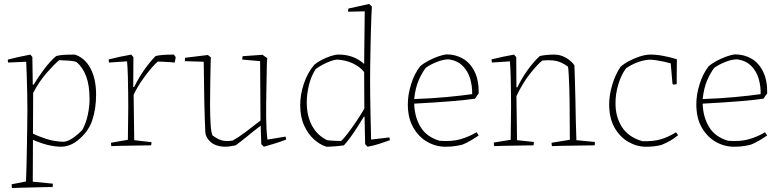

<svg xmlns="http://www.w3.org/2000/svg" viewBox="-20 -732 3924 967"><path d="M40 215Q39 211 39 206Q39 201 39 196L111 182Q112 149 113.5 103.5Q115 58 115.5 8Q116 -42 117 -90Q118 -138 118 -175Q118 -217 117 -266Q116 -315 114.5 -357Q113 -399 112 -421L21 -417Q20 -420 19.5 -424.5Q19 -429 20 -432Q47 -439 76 -445.5Q105 -452 133 -457L143 -445L145 -306L149 -305Q172 -343 201.5 -382.5Q231 -422 263 -450Q281 -454 298.5 -455.5Q316 -457 357 -457Q407 -441 435.5 -388Q464 -335 464 -255Q464 -182 443.5 -123Q423 -64 365 -20Q344 -5 324 1Q304 7 289 7Q259 7 222.5 -1.5Q186 -10 146 -28L145 183L246 193Q246 196 246 200.5Q246 205 245 210Q232 210 204.5 210.5Q177 211 144.5 212Q112 213 83.5 213.5Q55 214 40 215ZM300 -18Q321 -19 347 -37Q373 -55 395 -78Q414 -114 422.5 -155Q431 -196 431 -233Q431 -302 414 -347.5Q397 -393 366 -419Q359 -423 342.5 -425Q326 -427 307.5 -427.5Q289 -428 278 -429Q254 -409 216 -366Q178 -323 147 -264L146 -59Q174 -45 214.5 -32Q255 -19 300 -18Z M541 4Q539 -2 539 -13L624 -28Q624 -69 625 -111Q626 -153 626 -194Q626 -224 625.5 -264Q625 -304 624 -345.5Q623 -387 620 -423L529 -417Q527 -426 528 -433Q555 -440 584 -446Q613 -452 641 -457L652 -444L651 -294L655 -293Q680 -343 708.5 -383Q737 -423 764 -450Q782 -454 802.5 -455.5Q823 -457 856 -457L865 -444L862 -428L860 -417Q853 -418 837 -419Q821 -420 803.5 -421Q786 -422 775 -422Q763 -413 741.5 -388Q720 -363 696 -328.5Q672 -294 653 -255L656 -26L743 -16Q743 -7 741 0Q728 0 701 0.5Q674 1 642.5 1.5Q611 2 583.5 2.5Q556 3 541 4Z M1107 7Q1063 4 1039 -18.5Q1015 -41 1014 -68Q1011 -131 1009 -219.5Q1007 -308 1006 -421L911 -424Q911 -435 912 -441L1027 -455L1042 -443L1041 -417Q1040 -372 1039 -316.5Q1038 -261 1038 -206.5Q1038 -152 1040.5 -109.5Q1043 -67 1050 -50Q1076 -31 1097.5 -25Q1119 -19 1152 -24Q1182 -41 1215.5 -66Q1249 -91 1292 -125Q1291 -204 1291 -284Q1291 -364 1290 -424L1200 -432Q1200 -436 1200.5 -440Q1201 -444 1202 -449L1302 -456L1326 -439L1324 -412Q1323 -341 1321.5 -271Q1320 -201 1320.5 -139Q1321 -77 1327 -29L1418 -44Q1421 -38 1421 -29Q1395 -19 1366.5 -10Q1338 -1 1309 7L1296 -6L1293 -94V-99Q1256 -71 1226.5 -46.5Q1197 -22 1167 0Q1151 3 1138.5 5Q1126 7 1107 7Z M1624 7Q1592 -3 1562 -29.5Q1532 -56 1512 -99.5Q1492 -143 1492 -203Q1492 -257 1511 -312.5Q1530 -368 1564 -407Q1578 -419 1600.5 -430.5Q1623 -442 1645.5 -449.5Q1668 -457 1683 -457Q1719 -458 1752.5 -446.5Q1786 -435 1814 -410L1817 -675L1733 -673Q1733 -683 1735 -689L1839 -712L1853 -699Q1852 -683 1850.5 -650Q1849 -617 1848 -574Q1847 -531 1846 -485.5Q1845 -440 1844.5 -398Q1844 -356 1844 -324Q1844 -295 1844.5 -250.5Q1845 -206 1846 -159.5Q1847 -113 1848 -77Q1849 -41 1849 -29L1941 -40L1944 -26Q1920 -17 1890 -7.5Q1860 2 1831 7L1819 -6L1816 -144L1813 -145Q1796 -117 1777 -87.5Q1758 -58 1740.5 -34.5Q1723 -11 1712 0Q1692 3 1667 5Q1642 7 1624 7ZM1698 -22Q1709 -31 1730.5 -59Q1752 -87 1775.5 -122Q1799 -157 1815 -185L1814 -369Q1793 -396 1756.5 -413Q1720 -430 1676 -432Q1654 -429 1624 -415.5Q1594 -402 1570 -384Q1547 -349 1536 -303.5Q1525 -258 1525 -216Q1525 -147 1552 -98Q1579 -49 1628 -26Q1641 -24 1661.5 -23Q1682 -22 1698 -22Z M2224 7Q2175 7 2132 -17.5Q2089 -42 2061.5 -89.5Q2034 -137 2034 -207Q2034 -255 2050.5 -308Q2067 -361 2096 -398Q2113 -413 2137.5 -426Q2162 -439 2187.5 -448Q2213 -457 2231 -458Q2274 -458 2311 -437Q2348 -416 2370 -372Q2392 -328 2391 -262L2372 -235Q2333 -229 2256 -222.5Q2179 -216 2066 -210Q2068 -142 2098.5 -92Q2129 -42 2194 -23Q2255 -18 2299.5 -31Q2344 -44 2380 -66L2391 -50Q2374 -38 2351 -24.5Q2328 -11 2310 -4Q2300 -1 2277.5 3Q2255 7 2224 7ZM2066 -233Q2151 -236 2227 -243Q2303 -250 2358 -258Q2359 -298 2348 -335.5Q2337 -373 2311 -399.5Q2285 -426 2242 -433Q2215 -434 2180 -420Q2145 -406 2124 -390Q2106 -367 2089 -328.5Q2072 -290 2066 -233Z M2469 4Q2468 0 2467.5 -4.5Q2467 -9 2467 -14L2552 -28Q2552 -69 2553 -111Q2554 -153 2554 -194Q2554 -224 2553.5 -263.5Q2553 -303 2552 -345Q2551 -387 2548 -423L2458 -417Q2455 -425 2456 -433Q2483 -440 2512 -446Q2541 -452 2569 -457L2580 -444L2581 -293L2585 -291Q2606 -335 2636.5 -378Q2667 -421 2699 -450Q2732 -457 2772 -457Q2803 -457 2830.5 -441Q2858 -425 2873 -403Q2874 -374 2875.5 -329Q2877 -284 2878 -231.5Q2879 -179 2880 -125.5Q2881 -72 2883 -26L2976 -17Q2976 -14 2976 -9Q2976 -4 2975 0Q2962 0 2932.5 0.5Q2903 1 2869 1.5Q2835 2 2805 2.5Q2775 3 2760 4Q2758 -2 2758 -13L2850 -28L2849 -189Q2849 -207 2848.5 -235.5Q2848 -264 2847 -295Q2846 -326 2844.5 -353.5Q2843 -381 2841 -396Q2810 -419 2781.5 -425Q2753 -431 2711 -427Q2685 -406 2648.5 -359.5Q2612 -313 2581 -248L2584 -26L2669 -17Q2669 -9 2667 0Q2654 0 2627.5 0.5Q2601 1 2570 1.5Q2539 2 2511.5 2.5Q2484 3 2469 4Z M3234 7Q3187 7 3144.5 -17.5Q3102 -42 3075 -89.5Q3048 -137 3048 -207Q3048 -252 3063.5 -304.5Q3079 -357 3105 -395Q3121 -410 3146 -423.5Q3171 -437 3199 -446.5Q3227 -456 3251 -457Q3281 -458 3318.5 -451Q3356 -444 3388 -434L3389 -432L3388 -308L3371 -306L3367 -310L3358 -413Q3344 -417 3323.5 -421.5Q3303 -426 3282.5 -429Q3262 -432 3247 -431Q3218 -429 3187.5 -417Q3157 -405 3133 -388Q3108 -354 3094 -306.5Q3080 -259 3080 -215Q3079 -145 3112 -93Q3145 -41 3215 -21Q3269 -19 3308 -30.5Q3347 -42 3385 -66L3395 -51Q3376 -35 3355 -23Q3334 -11 3311 -2Q3278 7 3234 7Z M3677 7Q3628 7 3585 -17.5Q3542 -42 3514.5 -89.5Q3487 -137 3487 -207Q3487 -255 3503.5 -308Q3520 -361 3549 -398Q3566 -413 3590.5 -426Q3615 -439 3640.5 -448Q3666 -457 3684 -458Q3727 -458 3764 -437Q3801 -416 3823 -372Q3845 -328 3844 -262L3825 -235Q3786 -229 3709 -222.5Q3632 -216 3519 -210Q3521 -142 3551.5 -92Q3582 -42 3647 -23Q3708 -18 3752.5 -31Q3797 -44 3833 -66L3844 -50Q3827 -38 3804 -24.5Q3781 -11 3763 -4Q3753 -1 3730.5 3Q3708 7 3677 7ZM3519 -233Q3604 -236 3680 -243Q3756 -250 3811 -258Q3812 -298 3801 -335.5Q3790 -373 3764 -399.5Q3738 -426 3695 -433Q3668 -434 3633 -420Q3598 -406 3577 -390Q3559 -367 3542 -328.5Q3525 -290 3519 -233Z"/></svg>

Font: Labrada ExtraLight
Style: Regular
Weight: 200
Designer: Mercedes Jáuregui
Foundry: Omnibus-Type Team
Version: Version 1.000; ttfautohint (v1.8.4.7-5d5b)